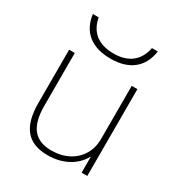

<svg xmlns="http://www.w3.org/2000/svg" viewBox="-176 -864 934 996"><g transform="rotate(30 290.5 -366.0)"><path d="M253 10Q163 10 120 -42Q77 -94 77 -200V-520H111V-203Q111 -110 147 -65.5Q183 -21 257 -21Q315 -21 359 -44Q403 -67 427.5 -108Q452 -149 452 -202V-520H486V0H452V-94H450Q423 -45 371.5 -17.5Q320 10 253 10ZM286 -587Q201 -587 151 -626.5Q101 -666 91 -742H126Q137 -681 177.5 -649.5Q218 -618 286 -618Q352 -618 392.5 -649.5Q433 -681 445 -742H480Q469 -666 419 -626.5Q369 -587 286 -587Z"/></g></svg>

Font: M PLUS 1 ExtraLight
Style: Regular
Weight: 250
Version: Version 1.001